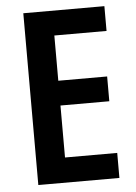

<svg xmlns="http://www.w3.org/2000/svg" viewBox="-52 -754 564 795"><g transform="rotate(-5 230.0 -357.0)"><path d="M412 0V-104H195V-320H398V-423H195V-611H412V-714H75V0Z"/></g></svg>

Font: Noto Sans Armenian Condensed SemiBold
Style: Regular
Weight: 600
Width: 3
Designer: Monotype Design Team
Foundry: Monotype Imaging Inc.
Version: Version 2.008